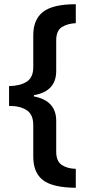

<svg xmlns="http://www.w3.org/2000/svg" viewBox="-20 -734 413 912"><path d="M23 -325V-231Q76 -231 107 -210.5Q138 -190 138 -140V10Q138 86 184 121.5Q230 157 340 158V68Q300 67 273.5 49.5Q247 32 247 -14V-160Q247 -256 141 -276V-282Q247 -300 247 -397V-542Q247 -588 273.5 -605Q300 -622 340 -624V-714Q232 -714 185 -678Q138 -642 138 -566V-415Q138 -366 107 -346Q76 -326 23 -325Z"/></svg>

Font: Noto Sans Display Medium
Style: Regular
Weight: 500
Designer: Monotype Design Team
Foundry: Monotype Imaging Inc.
Version: Version 1.900